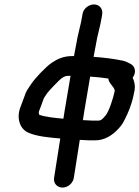

<svg xmlns="http://www.w3.org/2000/svg" viewBox="-20 -770 629 866"><path d="M578.5 -419.3C596.7 -445.2 589.1 -471.4 568.8 -481.9C558.2 -487.7 545.3 -494.2 532.8 -496.6C494.2 -504.5 449.5 -510.4 402.1 -513.6C405.4 -531.5 409 -550.4 412.1 -566.6C419 -610.6 432.6 -652.5 439.3 -695L441 -706C444.8 -730.3 428.2 -750 403.9 -750C380.9 -750 356.1 -732 352 -706L350.3 -695C344.6 -658.7 330.9 -615.8 323.4 -568.4C320.6 -553.9 317.3 -536.3 313.7 -517H304.3C266.9 -517 238.2 -503.8 213.4 -486.9C186.3 -468.4 137.7 -417.1 120 -390.2L104.2 -366.2C97.2 -355.5 93.3 -344.8 88.2 -329.5C82.5 -313.6 77.3 -301.1 71.1 -283.9C53.6 -234.8 70.4 -186.1 110.1 -170.6C149.7 -154 201.7 -149.9 251.8 -145.3L224 32C219.9 58 239 76 262 76C286.4 76 309.1 56.3 313 32L339.9 -139.1C355.3 -138.4 374.9 -137 383.5 -137H409.5C452.2 -137 486.9 -161 508.4 -183.4C520.9 -196.5 530.8 -206.2 543.2 -232.1C557.5 -260 570.1 -290.8 579.1 -325.5C579.2 -326.1 579.4 -327.2 579.6 -328C581.4 -339.7 584.9 -349.1 587.4 -365C590.4 -384.4 585.8 -404.1 578.5 -419.3ZM457.6 -250.9C443.4 -233.6 436.2 -226 423.5 -226H397.5C392.4 -226 372.3 -227.3 353.9 -228.2L360.8 -272C364.7 -297.3 378.1 -373.2 386.6 -424.5C413.2 -422.7 442.7 -419.8 468.6 -415.8C470.4 -392.2 495.4 -380.4 497.6 -360.4C490.9 -326.5 470.7 -266.7 457.6 -250.9ZM271.8 -272 265.9 -234.6C225.7 -238.4 182.9 -242.4 156.6 -252.6C155.3 -255.1 154.1 -262 155.6 -267.4C161 -281.5 166.3 -294.5 173 -313.8C178.3 -331 180.4 -330.8 193.5 -350.8C198.7 -358.8 249.5 -411.3 256.5 -416.1C270 -425.2 275 -428 291.3 -428H298.2C289.6 -376.7 276 -299.2 271.8 -272Z"/></svg>

Font: Just Breathe
Style: BdObl3
Weight: 400
Foundry: Cannot Into Space Fonts
Version: Version 0.72